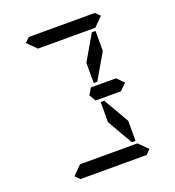

<svg xmlns="http://www.w3.org/2000/svg" viewBox="-172 -1135 1160 1270"><g transform="rotate(-20 408.0 -500.0)"><path d="M144 -969 175 -1000H641L672 -969L610 -907H590H454H362H226H206ZM672 -31 641 0H175L144 -31L206 -93H226H362H454H590H610ZM624 -546 671 -499 624 -453V-454H606H604H475H454H447L420 -500L447 -546H454H475H488ZM578 -887H604V-746L500 -567H475V-709ZM475 -433H500L604 -254V-113H578L475 -291Z"/></g></svg>

Font: DSEG14 Classic
Style: Regular
Weight: 400
Designer: Keshikan(Twitter:@keshinomi_88pro)
Version: Version 0.46